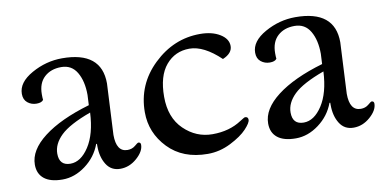

<svg xmlns="http://www.w3.org/2000/svg" viewBox="-53 -590 1495 744"><g transform="rotate(-10 694.5 -218.5)"><path d="M375 -324Q375 -324 365 -123Q365 -56 409 -56Q427 -56 439.5 -66.5Q452 -77 454 -77Q464 -77 464 -67Q464 -41 434.5 -15Q405 11 369 11Q333 11 314.5 -18.5Q296 -48 296 -91Q296 -95 296 -100H293Q275 -51 232 -19Q189 13 141.5 13Q94 13 69.5 -6.5Q45 -26 45 -62Q45 -119 110 -169Q175 -219 291 -253Q293 -287 293 -293Q293 -347 272.5 -382Q252 -417 211 -417Q170 -417 144.5 -393.5Q119 -370 119 -326Q119 -312 120 -304Q113 -294 93 -294Q73 -294 58 -306Q43 -318 43 -341Q43 -386 100 -418Q157 -450 220 -450Q375 -450 375 -324ZM182 -42Q223 -42 255 -91Q287 -140 291 -224Q206 -193 172 -160Q138 -127 138 -89Q138 -42 182 -42Z M763 -450Q810 -450 841 -431Q872 -412 872 -383.5Q872 -355 834 -339Q769 -401 712.5 -401Q656 -401 620 -358.5Q584 -316 584 -234Q584 -152 632 -105.5Q680 -59 744 -59Q811 -59 859 -91Q876 -102 879 -102Q891 -102 891 -90Q891 -78 869 -54.5Q847 -31 803.5 -9Q760 13 713 13Q615 13 557.5 -47Q500 -107 500 -188Q500 -297 579.5 -373.5Q659 -450 763 -450Z M1293 -324Q1293 -324 1283 -123Q1283 -56 1327 -56Q1345 -56 1357.5 -66.5Q1370 -77 1372 -77Q1382 -77 1382 -67Q1382 -41 1352.5 -15Q1323 11 1287 11Q1251 11 1232.5 -18.5Q1214 -48 1214 -91Q1214 -95 1214 -100H1211Q1193 -51 1150 -19Q1107 13 1059.5 13Q1012 13 987.5 -6.5Q963 -26 963 -62Q963 -119 1028 -169Q1093 -219 1209 -253Q1211 -287 1211 -293Q1211 -347 1190.5 -382Q1170 -417 1129 -417Q1088 -417 1062.5 -393.5Q1037 -370 1037 -326Q1037 -312 1038 -304Q1031 -294 1011 -294Q991 -294 976 -306Q961 -318 961 -341Q961 -386 1018 -418Q1075 -450 1138 -450Q1293 -450 1293 -324ZM1100 -42Q1141 -42 1173 -91Q1205 -140 1209 -224Q1124 -193 1090 -160Q1056 -127 1056 -89Q1056 -42 1100 -42Z"/></g></svg>

Font: Sedan
Style: Regular
Weight: 400
Designer: Sebastian Salazar
Foundry: Sebastian Salazar
Version: Version 1.001